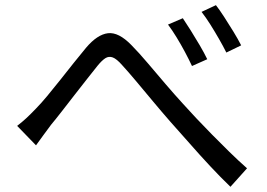

<svg xmlns="http://www.w3.org/2000/svg" viewBox="-20 -746 1040 748"><path d="M46.8 -255.6Q65.7 -270.1 82.5 -285.6Q99.2 -301.2 118.9 -321.7Q139.2 -342.3 163.6 -371.6Q187.9 -400.9 214.7 -434.6Q241.4 -468.4 267.3 -501Q293.2 -533.7 315.4 -560.1Q359 -611.6 400.6 -616.6Q442.1 -621.5 491.6 -570.7Q521.9 -540 556 -499.6Q590.2 -459.1 625.5 -417.9Q660.8 -376.7 692.5 -342.1Q715 -316.9 744.1 -286Q773.3 -255 806.3 -221.5Q839.4 -187.9 873.9 -154.1Q908.4 -120.3 942.4 -90.3L877.8 -18.3Q840.2 -54.3 798.9 -98.6Q757.6 -142.8 718 -188.1Q678.5 -233.3 643.8 -271.7Q611.4 -308.7 576.8 -350.2Q542.3 -391.6 510.7 -429.3Q479.1 -467 455.7 -492.4Q434.6 -516.5 419.4 -522.2Q404.1 -527.9 390.5 -519.3Q376.9 -510.6 359.6 -489.4Q342.3 -467.5 318.9 -438Q295.6 -408.5 270.6 -376.3Q245.6 -344.1 221.9 -313.6Q198.2 -283 178.9 -259.9Q164 -239.6 147.9 -217.9Q131.8 -196.1 120.3 -179.8ZM692.2 -675Q704.7 -656.7 722.5 -628.3Q740.3 -599.9 758.1 -569.7Q775.8 -539.5 787.4 -515.3L728 -488.8Q715.6 -515.2 700.3 -543.9Q685 -572.5 668.2 -600.1Q651.5 -627.6 634.5 -650.3ZM821.2 -725.9Q834.8 -708.6 853.1 -680.4Q871.4 -652.2 889.6 -622.4Q907.8 -592.6 919.5 -569.3L861.8 -541.3Q848.5 -567.8 832.4 -595.7Q816.4 -623.6 799.3 -650.8Q782.1 -678 765.2 -699.7Z"/></svg>

Font: Noto Sans JP
Style: Regular
Weight: 100
Designer: Ryoko NISHIZUKA 西塚涼子 (kana, bopomofo & ideographs); Paul D. Hunt (Latin, Greek & Cyrillic); Sandoll Communications 산돌커뮤니
Foundry: Adobe
Version: Version 2.004;hotconv 1.0.118;makeotfexe 2.5.65603